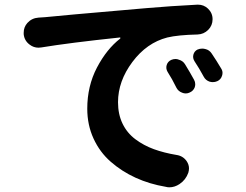

<svg xmlns="http://www.w3.org/2000/svg" viewBox="-20 -758 1040 811"><path d="M687.5 -455.1Q679.7 -468.8 684.1 -483.4Q688.5 -498 703.1 -504.9Q711.9 -508.8 721.7 -508.8Q728.5 -508.8 735.4 -505.9Q752.9 -501 761.7 -486.3Q782.2 -453.1 799.8 -420.9Q804.7 -412.1 804.7 -402.3Q804.7 -396.5 802.7 -389.6Q796.9 -374 781.2 -367.2Q773.4 -363.3 764.6 -363.3Q756.8 -363.3 750 -366.2Q733.4 -372.1 725.6 -386.7Q707 -424.8 687.5 -455.1ZM801.8 -499Q793 -512.7 796.9 -527.3Q800.8 -542 814.5 -548.8Q824.2 -552.7 834 -552.7Q840.8 -552.7 847.7 -550.8Q864.3 -546.9 874 -532.2Q894.5 -502 914.1 -468.8Q919.9 -460 919.9 -450.2Q919.9 -444.3 918 -438.5Q913.1 -421.9 897.5 -415Q888.7 -411.1 878.9 -411.1Q872.1 -411.1 865.2 -413.1Q848.6 -418.9 840.8 -433.6Q821.3 -469.7 801.8 -499ZM154.3 -557.6Q148.4 -556.6 142.6 -556.6Q122.1 -556.6 105.5 -569.3Q83 -585.9 80.1 -613.3Q80.1 -616.2 80.1 -620.1Q80.1 -643.6 95.7 -661.1Q114.3 -681.6 142.6 -683.6Q160.2 -684.6 170.9 -685.5Q203.1 -689.5 597.7 -723.6Q699.2 -732.4 813.5 -738.3Q814.5 -738.3 816.4 -738.3Q840.8 -738.3 858.4 -721.7Q877.9 -703.1 877.9 -676.8Q877.9 -650.4 859.4 -631.8Q840.8 -613.3 814.5 -612.3Q731.4 -610.4 686.5 -599.6Q599.6 -577.1 539.1 -496.1Q478.5 -415 478.5 -326.2Q478.5 -275.4 497.6 -235.8Q516.6 -196.3 551.8 -169.9Q586.9 -143.6 629.9 -127.9Q672.9 -112.3 725.6 -103.5Q752.9 -99.6 768.6 -77.1Q778.3 -62.5 778.3 -46.9Q778.3 -38.1 775.4 -28.3Q764.6 2 738.3 19.5Q717.8 33.2 695.3 33.2Q687.5 33.2 680.7 31.2Q611.3 19.5 552.7 -7.3Q494.1 -34.2 447.8 -74.7Q401.4 -115.2 375 -172.9Q348.6 -230.5 348.6 -298.8Q348.6 -394.5 389.6 -472.7Q430.7 -550.8 487.3 -594.7Q489.3 -596.7 488.3 -598.6Q487.3 -600.6 485.4 -599.6Q272.5 -577.1 154.3 -557.6Z"/></svg>

Font: Gen Jyuu GothicX Bold
Style: Bold
Weight: 700
Designer: Ryoko NISHIZUKA (kana &amp; ideographs); Paul D. Hunt (Latin, Greek &amp; Cyrillic); Wenlong ZHANG (bopomofo); Sandoll C
Version: Version 1.058.20140828